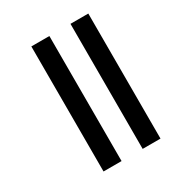

<svg xmlns="http://www.w3.org/2000/svg" viewBox="-157 -777 810 867"><g transform="rotate(-30 248.0 -343.0)"><path d="M336 -17V-669H429V-17ZM132 -17V-669H226V-17Z"/></g></svg>

Font: Noto Sans Malayalam UI ExtraCondensed Medium
Style: Regular
Weight: 500
Width: 2
Designer: Jelle Bosma - Monotype Design Team
Foundry: Monotype Imaging Inc.
Version: Version 2.104; ttfautohint (v1.8.4.7-5d5b)